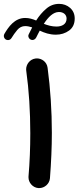

<svg xmlns="http://www.w3.org/2000/svg" viewBox="-54 -917 406 992"><path d="M81.5 -552.2C95.7 -450.2 102.5 -341.3 102.5 -228.5C102.5 -153.8 99.6 -79.1 93.3 -4.9V0C93.3 25.9 114.3 52.2 144 54.7H149.4C175.3 54.7 201.7 33.7 204.1 3.9C210.4 -78.6 213.9 -155.8 213.9 -230.5C213.9 -345.2 206.5 -457.5 191.9 -566.9C188 -597.7 161.1 -615.2 137.2 -615.2C134.8 -615.2 131.8 -615.2 129.4 -614.7C99.6 -610.8 81.1 -584 81.1 -559.1C81.1 -556.6 81.1 -554.7 81.5 -552.2ZM251.5 -897C226.6 -897 204.1 -888.7 185.1 -872.1C165.5 -855.5 147.9 -835 132.8 -811C114.7 -818.8 96.2 -824.2 76.2 -824.2C21.5 -824.2 -10.3 -777.8 -31.2 -742.2C-33.2 -738.8 -34.2 -734.9 -34.2 -731.4C-34.2 -728 -33.2 -719.2 -24.9 -713.4C-21 -710.9 -17.1 -710 -13.2 -710C-9.8 -710 -1 -710.4 4.9 -719.7C13.7 -734.4 23.9 -748.5 35.2 -762.2C46.4 -775.4 60.1 -782.2 76.2 -782.2C88.4 -782.2 100.1 -779.3 112.3 -775.4C106 -763.7 100.1 -751 94.2 -739.3C92.8 -736.3 92.3 -733.4 92.3 -731C92.3 -725.1 96.7 -714.8 106.9 -711.4C109.4 -710.9 111.3 -710.4 113.8 -710.4C120.1 -710.4 128.9 -714.4 133.3 -723.6L142.1 -741.2C145 -747.1 147.9 -752.9 151.4 -758.8C174.8 -747.6 201.7 -737.8 234.9 -737.8C260.7 -737.8 283.7 -745.1 303.2 -759.3C322.3 -773.4 332 -793.9 332 -821.3C332 -843.8 324.2 -861.8 308.6 -876C292.5 -890.1 273.4 -897 251.5 -897ZM250.5 -855C273.4 -855 290 -841.8 290 -820.8C290 -791 264.6 -779.8 237.8 -779.8C213.9 -779.8 192.4 -786.1 172.4 -793.9C195.3 -829.1 221.2 -855 250.5 -855Z"/></svg>

Font: Mikhak SemiBold
Style: Regular
Weight: 600
Designer: Amin Abedi
Version: Version 3.2